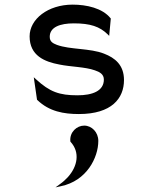

<svg xmlns="http://www.w3.org/2000/svg" viewBox="-20 -482 681 830"><path d="M344 61C312 61 281 89 284 127V129L285 131C327 177 315 237 274 283C264 294 252 305 239 314L220 328L243 323C355 300 405 199 405 127C405 90 377 61 344 61ZM142 -49C193 0 256 11 321 11C463 11 516 -57 516 -136C516 -201 477 -232 430 -250C370 -274 283 -267 226 -288C208 -295 195 -302 195 -323C195 -365 240 -381 299 -381C371 -381 411 -367 445 -334L452 -327L459 -402L458 -403C423 -447 354 -462 294 -462C187 -462 108 -399 108 -325C108 -241 173 -215 237 -203C285 -193 348 -193 390 -178C411 -171 429 -161 429 -138C429 -89 380 -70 315 -70C236 -70 195 -85 136 -139L126 -148L140 -51Z"/></svg>

Font: Charger Monospace
Style: Regular
Weight: 400
Designer: Jasper
Foundry: Cannot Into Space Fonts
Version: Version 0.980